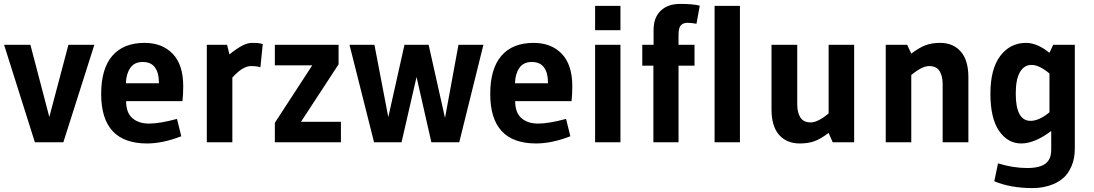

<svg xmlns="http://www.w3.org/2000/svg" viewBox="-20 -730 5614 985"><path d="M464 -500 305 0H159L1 -500H136L233 -130L331 -500Z M910 -31Q815 6 734 6Q499 6 499 -248Q499 -377 556 -443.5Q613 -510 722 -510Q812 -510 866 -454Q920 -398 920 -288Q920 -244 916 -211H627Q627 -152 659 -124Q691 -96 745 -96Q799 -96 888 -120ZM795 -303V-310Q795 -356 775 -384Q755 -412 712 -412Q669 -412 648 -381Q627 -350 626 -303Z M1172 -332V0H1041V-500H1145L1157 -451Q1197 -483 1224 -496.5Q1251 -510 1271.5 -510Q1292 -510 1299 -509.5Q1306 -509 1311 -508Q1316 -507 1328 -504L1316 -385Q1298 -391 1267 -391Q1225 -391 1172 -332Z M1390 -500H1717V-400L1524 -105H1729V0H1390V-100L1582 -395H1390Z M1899 0 1773 -500H1901L1972 -129L2055 -500H2179L2263 -125L2332 -500H2460L2336 0H2193L2117 -335L2040 0Z M2906 -31Q2811 6 2730 6Q2495 6 2495 -248Q2495 -377 2552 -443.5Q2609 -510 2718 -510Q2808 -510 2862 -454Q2916 -398 2916 -288Q2916 -244 2912 -211H2623Q2623 -152 2655 -124Q2687 -96 2741 -96Q2795 -96 2884 -120ZM2791 -303V-310Q2791 -356 2771 -384Q2751 -412 2708 -412Q2665 -412 2644 -381Q2623 -350 2622 -303Z M3163 -575H3033V-700H3163ZM3163 0H3033V-500H3163Z M3570 -701 3553 -608Q3528 -613 3506.5 -613Q3485 -613 3473 -600Q3461 -587 3461 -552V-500H3543V-393H3461V0H3332V-393H3275V-500H3333V-576Q3333 -640 3369.5 -675Q3406 -710 3470 -710Q3534 -710 3570 -701Z M3776 0H3646V-700H3776Z M3938 -500H4070V-194Q4070 -153 4086 -127.5Q4102 -102 4139 -102Q4176 -102 4231 -148V-500H4362V0H4252L4231 -48Q4188 -16 4156.5 -5Q4125 6 4083 6Q4016 6 3977 -38Q3938 -82 3938 -169Z M4948 0H4816V-299Q4816 -340 4800 -365.5Q4784 -391 4747 -391Q4710 -391 4655 -345V0H4524V-500H4634L4655 -455Q4698 -487 4729.5 -498.5Q4761 -510 4803 -510Q4870 -510 4909 -465.5Q4948 -421 4948 -334Z M5373 39V-58Q5288 6 5219 6Q5150 6 5105.5 -58.5Q5061 -123 5061 -249.5Q5061 -376 5111.5 -443Q5162 -510 5244 -510Q5301 -510 5364 -459L5383 -500H5494V33Q5494 83 5477.5 121.5Q5461 160 5437.5 181Q5414 202 5383 215Q5334 235 5278 235Q5165 235 5081 200L5100 108Q5177 132 5250 132Q5337 132 5361 90Q5373 70 5373 39ZM5364 -154V-353Q5311 -397 5272.5 -397Q5234 -397 5212.5 -360Q5191 -323 5191 -250Q5191 -110 5267 -110Q5311 -110 5364 -154Z"/></svg>

Font: Gudea
Style: Bold
Weight: 700
Designer: Agustina Mingote
Foundry: Agustina Mingote
Version: Version 1.002